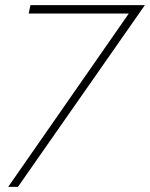

<svg xmlns="http://www.w3.org/2000/svg" viewBox="-20 -603 586 750"><path d="M483 -550H92L99 -583H546L50 127H12Z"/></svg>

Font: Raleway Thin ExtraLight
Style: Italic
Weight: 250
Italic angle: -12°
Version: Version 4.026